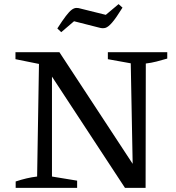

<svg xmlns="http://www.w3.org/2000/svg" viewBox="-20 -911 853 931"><path d="M503 -658H791V-627Q764 -619 738.5 -612.5Q713 -606 687 -603L686 0H586L210 -573L232 -579V-55L354 -35V0H56V-31Q83 -40 108.5 -46Q134 -52 160 -55L169 -601L55 -624V-658H268L644 -85L624 -79L614 -604L503 -624ZM277 -755 258 -773Q283 -812 299.5 -833.5Q316 -855 327.5 -863.5Q339 -872 349.5 -872.5Q360 -873 372 -869L493 -839L555 -891L574 -874Q543 -824 524 -802Q505 -780 491.5 -776Q478 -772 461 -777L339 -808Z"/></svg>

Font: Piazzolla Thin Medium
Style: Regular
Weight: 500
Version: Version 2.005